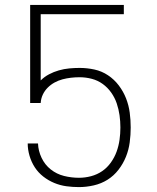

<svg xmlns="http://www.w3.org/2000/svg" viewBox="-20 -755 640 783"><path d="M302 8Q276 8 250.5 4.5Q225 1 201 -9Q177 -19 156.5 -35Q136 -51 122 -72.5Q108 -94 100.5 -119.5Q93 -145 93 -170H135Q136 -140 149.5 -111.5Q163 -83 187 -64Q211 -45 241 -37.5Q271 -30 302 -30Q327 -30 351.5 -36.5Q376 -43 396.5 -57Q417 -71 432 -92Q447 -113 455.5 -136.5Q464 -160 467.5 -185Q471 -210 471 -235Q471 -260 467.5 -285Q464 -310 456 -333.5Q448 -357 433.5 -377.5Q419 -398 399 -412.5Q379 -427 354.5 -433.5Q330 -440 305 -440Q287 -440 269.5 -438Q252 -436 235 -431.5Q218 -427 202.5 -418.5Q187 -410 174.5 -397.5Q162 -385 154.5 -369Q147 -353 146 -335H103V-735H485V-697H146V-427Q161 -442 180 -452Q199 -462 220 -468Q241 -474 262.5 -476Q284 -478 305 -478Q335 -478 365 -471.5Q395 -465 420.5 -448Q446 -431 464.5 -406.5Q483 -382 494 -354Q505 -326 509 -296Q513 -266 513 -235Q513 -205 509 -174.5Q505 -144 493.5 -115.5Q482 -87 463 -62.5Q444 -38 418.5 -22Q393 -6 362.5 1Q332 8 302 8Z"/></svg>

Font: Iosevka Extralight Extended
Style: Regular
Weight: 200
Width: 7
Monospace: yes
Designer: Belleve Invis
Foundry: Belleve Invis
Version: Version 32.5.0; ttfautohint (v1.8.4)